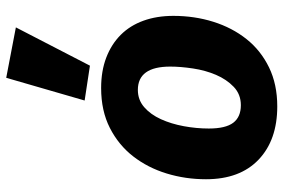

<svg xmlns="http://www.w3.org/2000/svg" viewBox="-167 -727 911 617"><g transform="rotate(-90 288.5 -418.5)"><path d="M314 -549Q369 -549 412 -532.5Q455 -516 485 -486Q515 -456 530.5 -413Q546 -370 546 -317Q546 -249 527 -188.5Q508 -128 471.5 -82Q435 -36 380.5 -9.5Q326 17 255 17Q147 17 84 -43Q21 -103 21 -212Q21 -278 39.5 -338.5Q58 -399 94.5 -446Q131 -493 186 -521Q241 -549 314 -549ZM308 -431Q276 -431 252.5 -410.5Q229 -390 214 -357Q199 -324 191.5 -283.5Q184 -243 184 -203Q184 -149 202.5 -124.5Q221 -100 259 -100Q294 -100 318 -123Q342 -146 356.5 -180Q371 -214 377 -254Q383 -294 383 -327Q383 -431 308 -431ZM274 -602 347 -854 509 -823 386 -585Z"/></g></svg>

Font: Szlgxwxxxixliatcpuztgldltzi
Style: Regular
Weight: 700
Italic angle: -8°
Designer: Carrois Corporate & Edenspiekermann
Foundry: Carrois Corporate GbR & Edenspiekermann AG
Version: Version 2.001